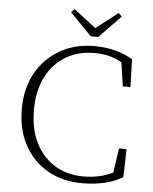

<svg xmlns="http://www.w3.org/2000/svg" viewBox="-59 -916 779 979"><g transform="rotate(5 330.5 -426.5)"><path d="M399 14Q298 14 221.5 -29.5Q145 -73 102 -152Q59 -231 59 -336Q59 -442 103 -521Q147 -600 224 -644Q301 -688 400 -688Q458 -688 506 -675.5Q554 -663 597 -638L601 -496H562L544 -618Q512 -636 478.5 -644.5Q445 -653 404 -653Q321 -653 257 -615Q193 -577 157 -506Q121 -435 121 -337Q121 -238 157 -167.5Q193 -97 256 -59Q319 -21 401 -21Q486 -21 552 -54L570 -179H609L605 -35Q522 14 399 14ZM283 -867 396 -780 509 -867 526 -850 415 -736H377L266 -850Z"/></g></svg>

Font: Source Serif 4 SmText Light
Style: Regular
Weight: 300
Designer: Frank Grießhammer
Foundry: Adobe
Version: Version 4.005;hotconv 1.1.0;makeotfexe 2.6.0